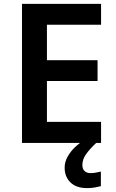

<svg xmlns="http://www.w3.org/2000/svg" viewBox="-20 -734 598 986"><path d="M499 0H93V-714H499V-607H221V-425H481V-318H221V-108H499ZM403 113Q403 134 414.5 144.5Q426 155 445 155Q461 155 474.5 152Q488 149 498 147V222Q482 226 465.5 229Q449 232 427 232Q372 232 342 203Q312 174 312 127Q312 98 327 71Q342 44 365 22Q388 0 415 -16L474 0Q440 32 421.5 58.5Q403 85 403 113Z"/></svg>

Font: Noto Sans Devanagari SemiBold
Style: Regular
Weight: 600
Version: Version 2.003